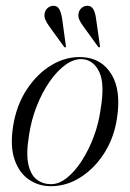

<svg xmlns="http://www.w3.org/2000/svg" viewBox="-20 -634 448 662"><path d="M263.5 -437Q330.5 -433.5 364.5 -377.5Q398.5 -321.5 383 -224Q373 -159 339.8 -106.5Q306.5 -54 258.2 -23Q210 8 155 8Q113 8 79.5 -15Q46 -38 30.2 -83.8Q14.5 -129.5 25 -198Q36.5 -271.5 72.8 -326.2Q109 -381 159.2 -410.5Q209.5 -440 263.5 -437ZM156 1Q183.5 1 211 -21Q238.5 -43 262.2 -80Q286 -117 303 -162.2Q320 -207.5 326.5 -254.5Q342 -345 322.2 -386Q302.5 -427 264.5 -430Q236 -432 206.5 -411Q177 -390 151 -352.5Q125 -315 106.2 -267Q87.5 -219 80 -167.5Q69.5 -104 77.8 -67.2Q86 -30.5 107 -14.8Q128 1 156 1ZM194.5 -567.5 207 -476.5Q208 -472.5 206.5 -471Q203.5 -469.5 201 -472.5L148.5 -545Q140.5 -556.5 135.8 -567.5Q131 -578.5 135 -592.5Q137.5 -601 146 -607.8Q154.5 -614.5 166.5 -614Q179 -613 185.2 -600.8Q191.5 -588.5 194.5 -567.5ZM311.5 -567.5 324.5 -476.5Q325.5 -472.5 323.5 -471Q321 -469.5 318.5 -472.5L266 -545Q257.5 -556.5 252.8 -567.5Q248 -578.5 252 -592.5Q254.5 -601 263 -607.8Q271.5 -614.5 283.5 -614Q296 -613 302.5 -600.8Q309 -588.5 311.5 -567.5Z"/></svg>

Font: Fraunces 144pt Light
Style: Italic
Weight: 300
Italic angle: -16°
Version: Version 1.000;[0bf87f6ff]